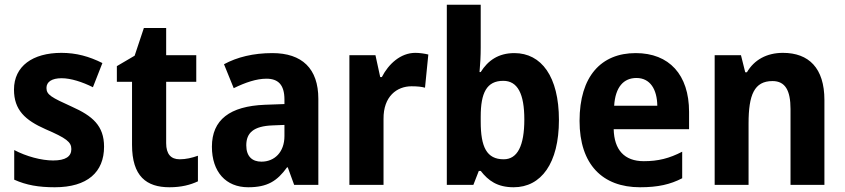

<svg xmlns="http://www.w3.org/2000/svg" viewBox="-20 -780 3563 810"><path d="M419 -161C419 -250 370 -291 283 -330C197 -369 176 -380 176 -409C176 -435 199 -450 240 -450C279 -450 328 -434 372 -412L412 -514C356 -542 302 -557 239 -557C118 -557 39 -501 39 -402C39 -316 86 -273 172 -235C260 -197 281 -181 281 -151C281 -120 257 -103 204 -103C155 -103 91 -120 40 -147V-22C91 1 143 10 211 10C349 10 419 -54 419 -161Z M738 -108C701 -108 681 -130 681 -176V-435H808V-547H681V-662H587L548 -545L473 -501V-435H537V-169C537 -36 598 10 695 10C745 10 783 0 815 -15V-123C790 -114 764 -108 738 -108Z M1129 -556C1049 -556 980 -539 925 -509L966 -408C1015 -432 1062 -448 1104 -448C1153 -448 1180 -423 1180 -360V-341L1097 -338C950 -332 874 -275 874 -161C874 -55 933 10 1027 10C1108 10 1149 -16 1191 -74H1194L1221 0H1323V-363C1323 -491 1254 -556 1129 -556ZM1130 -251 1180 -253V-206C1180 -138 1138 -98 1083 -98C1044 -98 1019 -120 1019 -167C1019 -219 1049 -248 1130 -251Z M1732 -557C1670 -557 1619 -510 1591 -455H1584L1564 -547H1454V0H1598V-278C1597 -374 1655 -416 1716 -416C1741 -416 1759 -414 1773 -410L1787 -550C1771 -554 1750 -557 1732 -557Z M2008 -578V-760H1865V0H1977L2000 -59H2008C2040 -18 2078 10 2147 10C2263 10 2338 -91 2338 -274C2338 -457 2264 -556 2150 -556C2082 -556 2038 -524 2008 -476H2003C2006 -508 2008 -544 2008 -578ZM2103 -439C2164 -439 2192 -384 2192 -276C2192 -165 2163 -108 2105 -108C2033 -108 2008 -160 2008 -267V-288C2008 -388 2033 -439 2103 -439Z M2662 -556C2516 -556 2425 -458 2425 -270C2425 -86 2522 10 2680 10C2756 10 2808 -2 2858 -28V-140C2804 -112 2757 -100 2696 -100C2614 -100 2571 -148 2569 -235H2887V-308C2887 -465 2803 -556 2662 -556ZM2665 -451C2723 -451 2752 -403 2753 -334H2571C2576 -413 2611 -451 2665 -451Z M3283 -557C3215 -557 3162 -528 3131 -475H3124L3106 -547H2995V0H3138V-259C3138 -380 3162 -438 3239 -438C3293 -438 3315 -398 3315 -320V0H3458V-358C3458 -493 3392 -557 3283 -557Z"/></svg>

Font: Noto Sans Devanagari SemiCondensed
Style: Bold
Weight: 700
Width: 4
Designer: Jelle Bosma - Monotype Design Team
Foundry: Monotype Imaging Inc.
Version: Version 2.004